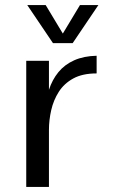

<svg xmlns="http://www.w3.org/2000/svg" viewBox="-20 -741 450 761"><path d="M84 -500H174V-385Q187 -425 211.5 -455Q236 -485 274 -502Q312 -519 363 -520V-450Q307 -450 270.5 -430Q234 -410 213 -377Q192 -344 183 -304.5Q174 -265 174 -226V0H84ZM88 -721H161L229 -608L297 -721H370L268 -570H190Z"/></svg>

Font: Moderustic
Style: Regular
Weight: 400
Designer: Tural Alisoy
Foundry: TAFT Foundry
Version: Version 2.120